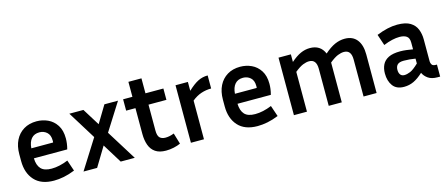

<svg xmlns="http://www.w3.org/2000/svg" viewBox="-45 -1132 3795 1635"><g transform="rotate(-15 1852.0 -314.5)"><path d="M464 -29Q412 -8 366 1Q320 10 279 10Q166 10 108 -54Q50 -118 50 -224V-284Q50 -355 76 -407Q102 -459 150 -488Q198 -517 263 -517Q316 -517 362.5 -495.5Q409 -474 438.5 -428.5Q468 -383 468 -312Q468 -291 465 -267.5Q462 -244 455 -218H161Q163 -156 192 -125Q221 -94 285 -94Q319 -94 355.5 -102Q392 -110 431 -126ZM263 -420Q217 -420 191.5 -390.5Q166 -361 162 -306H354Q355 -311 355 -315.5Q355 -320 355 -324Q355 -372 328 -396Q301 -420 263 -420Z M868 0 763 -170 660 0H540L704 -260L551 -507H675L769 -356L860 -507H980L827 -265L992 0Z M1395 -17Q1369 -5 1335 2.5Q1301 10 1266 10Q1208 10 1173 -14Q1138 -38 1122.5 -81Q1107 -124 1107 -179V-407H1025V-507H1107V-639H1222V-507H1380V-407H1222V-179Q1222 -133 1239.5 -115.5Q1257 -98 1290 -98Q1306 -98 1324.5 -101.5Q1343 -105 1366 -114Z M1773 -402Q1726 -402 1683.5 -387.5Q1641 -373 1602 -341V0H1487V-507H1596V-429Q1647 -477 1687 -497Q1727 -517 1773 -517Z M2259 -29Q2207 -8 2161 1Q2115 10 2074 10Q1961 10 1903 -54Q1845 -118 1845 -224V-284Q1845 -355 1871 -407Q1897 -459 1945 -488Q1993 -517 2058 -517Q2111 -517 2157.5 -495.5Q2204 -474 2233.5 -428.5Q2263 -383 2263 -312Q2263 -291 2260 -267.5Q2257 -244 2250 -218H1956Q1958 -156 1987 -125Q2016 -94 2080 -94Q2114 -94 2150.5 -102Q2187 -110 2226 -126ZM2058 -420Q2012 -420 1986.5 -390.5Q1961 -361 1957 -306H2149Q2150 -311 2150 -315.5Q2150 -320 2150 -324Q2150 -372 2123 -396Q2096 -420 2058 -420Z M2510 -351V0H2395V-507H2504V-440Q2551 -481 2591 -499Q2631 -517 2673 -517Q2766 -517 2800 -435Q2850 -479 2893 -498Q2936 -517 2980 -517Q3050 -517 3087 -470.5Q3124 -424 3124 -340V0H3009V-326Q3009 -410 2945 -410Q2920 -410 2890 -398Q2860 -386 2817 -351V0H2702V-326Q2702 -410 2638 -410Q2613 -410 2583 -398Q2553 -386 2510 -351Z M3660 5Q3609 5 3578.5 -16Q3548 -37 3534 -68Q3491 -28 3451 -9Q3411 10 3365 10Q3298 10 3266.5 -33Q3235 -76 3235 -142Q3235 -186 3251.5 -219.5Q3268 -253 3306 -272Q3344 -291 3410 -291Q3436 -291 3464 -287.5Q3492 -284 3520 -279V-338Q3520 -380 3497 -395.5Q3474 -411 3435 -411Q3405 -411 3369.5 -403Q3334 -395 3293 -378L3260 -476Q3361 -517 3443 -517Q3517 -517 3557.5 -492Q3598 -467 3614 -426Q3630 -385 3630 -338V-143Q3630 -128 3638.5 -114.5Q3647 -101 3672 -101H3683V5ZM3346 -144Q3346 -117 3358 -101.5Q3370 -86 3393 -86Q3416 -86 3445 -98Q3474 -110 3520 -154V-197Q3468 -206 3418 -206Q3379 -206 3362.5 -190Q3346 -174 3346 -144Z"/></g></svg>

Font: Inria Sans
Style: Bold
Weight: 700
Designer: Black Foundry Team
Foundry: Black Foundry
Version: Version 1.2; ttfautohint (v1.8.3)